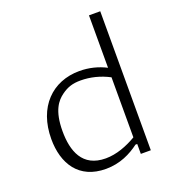

<svg xmlns="http://www.w3.org/2000/svg" viewBox="-140 -873 899 993"><g transform="rotate(-20 310.0 -377.0)"><path d="M60 -230C60 -95 125 11.5 274 11.5C352.5 11.5 412.5 -19.5 459.5 -54.5H469V0H524V-765H462V-476.5C418.5 -499 369 -511.5 316.5 -511.5C167 -511.5 60 -406 60 -230ZM128.5 -248.5C128.5 -363 166 -405.5 199.5 -430C233 -454.5 263 -463.5 305.5 -463.5C358 -463.5 412 -450.5 462 -424V-93.5C410 -63 351 -40 291.5 -40C163 -40 128.5 -139.5 128.5 -248.5Z"/></g></svg>

Font: Monaspace Argon ExtraLight
Style: Regular
Weight: 200
Designer: Riley Cran & the Lettermatic Team
Foundry: Lettermatic
Version: Version 1.000 (Monaspace Argon)